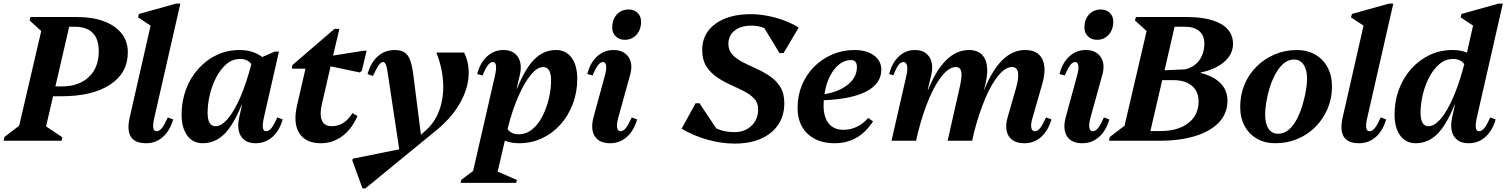

<svg xmlns="http://www.w3.org/2000/svg" viewBox="-47 -785 8403 1071"><path d="M-27 0 -22 -21 60 -84 183 -612 118 -671 123 -690H383Q470 -690 533.5 -666Q597 -642 631.5 -598Q666 -554 666 -493Q666 -378 567.5 -313Q469 -248 294 -248H249L210 -80L301 -19L297 0ZM368 -636H339L262 -303H297Q393 -303 448.5 -355.5Q504 -408 504 -499Q504 -636 368 -636Z M768 14Q643 14 677 -132L793 -642L723 -688L728 -707L935 -765H959L814 -129Q796 -53 826 -53Q842 -53 856 -70.5Q870 -88 889 -130L919 -119Q901 -56 861.5 -21Q822 14 768 14Z M1084 14Q1029 14 997.5 -29Q966 -72 966 -146Q966 -221 990.5 -286.5Q1015 -352 1059.5 -401.5Q1104 -451 1162.5 -478.5Q1221 -506 1289 -506Q1364 -506 1416 -467L1485 -497H1509L1425 -129Q1408 -53 1437 -53Q1453 -53 1467 -70.5Q1481 -88 1500 -130L1530 -119Q1512 -56 1472.5 -21Q1433 14 1379 14Q1321 14 1296.5 -26.5Q1272 -67 1289 -138L1303 -201H1301Q1255 -87 1203.5 -36.5Q1152 14 1084 14ZM1111 -156Q1111 -81 1155 -81Q1189 -81 1225 -124Q1261 -167 1294.5 -245Q1328 -323 1355 -427Q1335 -456 1293 -456Q1249 -456 1215.5 -427Q1182 -398 1158.5 -352.5Q1135 -307 1123 -255Q1111 -203 1111 -156Z M1743 14Q1658 14 1622.5 -42Q1587 -98 1610 -197L1657 -402H1581L1584 -422L1819 -624H1846L1811 -475L1980 -502H1998L1971 -389L1959 -381L1797 -415L1748 -202Q1735 -144 1749 -112.5Q1763 -81 1803 -81Q1874 -81 1919 -154L1947 -138Q1916 -66 1863 -26Q1810 14 1743 14Z M1975 266 1918 109 1921 100 2180 48 2114 -389Q2107 -439 2090 -439Q2078 -439 2065.5 -421.5Q2053 -404 2033 -361L2003 -372Q2022 -437 2061 -471.5Q2100 -506 2155 -506Q2203 -506 2225 -478.5Q2247 -451 2257 -380L2301 -33L2325 -55Q2378 -100 2403.5 -170Q2429 -240 2425 -323Q2421 -406 2387 -492H2542Q2574 -425 2566 -349.5Q2558 -274 2512.5 -199Q2467 -124 2389 -60L1991 266Z M2522 235 2526 218 2592 169 2714 -363Q2731 -439 2702 -439Q2674 -439 2645 -364L2615 -372Q2631 -435 2670 -470.5Q2709 -506 2761 -506Q2816 -506 2841.5 -468Q2867 -430 2853 -368L2835 -291H2837Q2884 -405 2935 -455.5Q2986 -506 3055 -506Q3110 -506 3141.5 -463Q3173 -420 3173 -346Q3173 -270 3148 -204.5Q3123 -139 3079 -90Q3035 -41 2976 -13.5Q2917 14 2849 14Q2806 14 2769 0L2729 172L2836 219L2832 235ZM2983 -411Q2950 -411 2914 -367.5Q2878 -324 2844 -246.5Q2810 -169 2784 -65Q2804 -36 2846 -36Q2889 -36 2923 -64.5Q2957 -93 2980 -139Q3003 -185 3015 -237Q3027 -289 3027 -336Q3027 -411 2983 -411Z M3356 14Q3295 14 3270.5 -25.5Q3246 -65 3264 -132L3327 -363Q3337 -399 3334 -419Q3331 -439 3316 -439Q3288 -439 3259 -364L3229 -372Q3245 -435 3284 -470.5Q3323 -506 3375 -506Q3432 -506 3458.5 -467.5Q3485 -429 3468 -368L3402 -129Q3392 -93 3395.5 -73Q3399 -53 3414 -53Q3430 -53 3444 -70.5Q3458 -88 3477 -130L3507 -119Q3489 -56 3449.5 -21Q3410 14 3356 14ZM3438 -563Q3407 -563 3387.5 -582.5Q3368 -602 3368 -631Q3368 -676 3393.5 -704Q3419 -732 3460 -732Q3491 -732 3510 -713Q3529 -694 3529 -664Q3529 -620 3503.5 -591.5Q3478 -563 3438 -563Z M4050 16Q3977 16 3899 -6Q3821 -28 3755 -67L3833 -209H3855L3948 -69Q3990 -48 4050 -48Q4108 -48 4145 -83.5Q4182 -119 4182 -175Q4182 -212 4159.5 -235.5Q4137 -259 4101.5 -277Q4066 -295 4026 -313Q3986 -331 3950.5 -355.5Q3915 -380 3892.5 -416Q3870 -452 3870 -507Q3870 -598 3943.5 -652Q4017 -706 4142 -706Q4186 -706 4235 -696.5Q4284 -687 4329 -670Q4374 -653 4408 -631L4324 -489H4301L4216 -629Q4182 -642 4143 -642Q4086 -642 4051 -614.5Q4016 -587 4016 -540Q4016 -504 4038.5 -480Q4061 -456 4096.5 -438Q4132 -420 4172 -402Q4212 -384 4247.5 -360Q4283 -336 4305.5 -300Q4328 -264 4328 -209Q4328 -140 4294 -89.5Q4260 -39 4198 -11.5Q4136 16 4050 16Z M4609 14Q4513 14 4457.5 -39Q4402 -92 4402 -183Q4402 -251 4426 -309.5Q4450 -368 4493.5 -412Q4537 -456 4595 -481Q4653 -506 4719 -506Q4787 -506 4828 -476Q4869 -446 4869 -396Q4869 -319 4786.5 -275.5Q4704 -232 4548 -226Q4547 -211 4547 -197Q4547 -132 4575.5 -96.5Q4604 -61 4657 -61Q4738 -61 4796 -127L4823 -108Q4744 14 4609 14ZM4700 -450Q4664 -450 4633.5 -425.5Q4603 -401 4581.5 -358Q4560 -315 4552 -260Q4631 -272 4682 -312.5Q4733 -353 4733 -411Q4733 -450 4700 -450Z M4926 0 5009 -363Q5017 -398 5012.5 -418.5Q5008 -439 4993 -439Q4977 -439 4964 -421.5Q4951 -404 4937 -365L4913 -372Q4929 -435 4967 -470.5Q5005 -506 5057 -506Q5111 -506 5136.5 -468Q5162 -430 5148 -368L5128 -284H5130Q5220 -506 5358 -506Q5423 -506 5447 -456.5Q5471 -407 5450 -317L5442 -284H5443Q5533 -506 5671 -506Q5742 -506 5767 -455.5Q5792 -405 5767 -317L5713 -129Q5702 -94 5705.5 -73.5Q5709 -53 5725 -53Q5741 -53 5755 -70.5Q5769 -88 5788 -130L5818 -119Q5800 -56 5760.5 -21Q5721 14 5667 14Q5605 14 5580 -25.5Q5555 -65 5574 -132L5620 -292Q5654 -411 5598 -411Q5562 -411 5523.5 -365.5Q5485 -320 5450 -238.5Q5415 -157 5387 -49L5376 0H5239L5305 -292Q5320 -355 5315.5 -383Q5311 -411 5285 -411Q5249 -411 5210.5 -365.5Q5172 -320 5137 -238.5Q5102 -157 5074 -48L5063 0Z M5990 14Q5929 14 5904.5 -25.5Q5880 -65 5898 -132L5961 -363Q5971 -399 5968 -419Q5965 -439 5950 -439Q5922 -439 5893 -364L5863 -372Q5879 -435 5918 -470.5Q5957 -506 6009 -506Q6066 -506 6092.5 -467.5Q6119 -429 6102 -368L6036 -129Q6026 -93 6029.5 -73Q6033 -53 6048 -53Q6064 -53 6078 -70.5Q6092 -88 6111 -130L6141 -119Q6123 -56 6083.5 -21Q6044 14 5990 14ZM6072 -563Q6041 -563 6021.5 -582.5Q6002 -602 6002 -631Q6002 -676 6027.5 -704Q6053 -732 6094 -732Q6125 -732 6144 -713Q6163 -694 6163 -664Q6163 -620 6137.5 -591.5Q6112 -563 6072 -563Z M6139 0 6144 -21 6226 -84 6349 -612 6284 -671 6289 -690H6572Q6696 -690 6763.5 -651.5Q6831 -613 6831 -541Q6831 -483 6782.5 -440.5Q6734 -398 6652 -381L6651 -378Q6723 -360 6761.5 -320.5Q6800 -281 6800 -223Q6800 -154 6754 -104Q6708 -54 6623 -27Q6538 0 6423 0ZM6560 -636H6505L6449 -393L6561 -398Q6612 -408 6641.5 -447Q6671 -486 6671 -543Q6671 -588 6642 -612Q6613 -636 6560 -636ZM6497 -338H6436L6370 -54H6426Q6524 -54 6581.5 -98.5Q6639 -143 6639 -219Q6639 -275 6601.5 -306.5Q6564 -338 6497 -338Z M7067 14Q7008 14 6964 -11.5Q6920 -37 6895.5 -82.5Q6871 -128 6871 -189Q6871 -256 6895 -313.5Q6919 -371 6962.5 -414Q7006 -457 7063.5 -481.5Q7121 -506 7187 -506Q7245 -506 7289.5 -480.5Q7334 -455 7358.5 -409Q7383 -363 7383 -302Q7383 -236 7358.5 -178.5Q7334 -121 7291 -77.5Q7248 -34 7190.5 -10Q7133 14 7067 14ZM7082 -39Q7116 -39 7142 -61.5Q7168 -84 7187 -120.5Q7206 -157 7218.5 -199Q7231 -241 7237.5 -280Q7244 -319 7244 -346Q7244 -396 7224.5 -424.5Q7205 -453 7172 -453Q7138 -453 7112 -430Q7086 -407 7066.5 -370.5Q7047 -334 7034.5 -292.5Q7022 -251 7016 -212Q7010 -173 7010 -146Q7010 -95 7029 -67Q7048 -39 7082 -39Z M7534 14Q7409 14 7443 -132L7559 -642L7489 -688L7494 -707L7701 -765H7725L7580 -129Q7562 -53 7592 -53Q7608 -53 7622 -70.5Q7636 -88 7655 -130L7685 -119Q7667 -56 7627.5 -21Q7588 14 7534 14Z M7850 14Q7795 14 7763.5 -29Q7732 -72 7732 -146Q7732 -221 7756.5 -286.5Q7781 -352 7825.5 -401.5Q7870 -451 7928.5 -478.5Q7987 -506 8055 -506Q8099 -506 8136 -492L8170 -642L8101 -688L8105 -707L8312 -765H8336L8191 -129Q8174 -53 8203 -53Q8219 -53 8233 -70.5Q8247 -88 8266 -130L8296 -119Q8278 -56 8238.5 -21Q8199 14 8145 14Q8087 14 8062.5 -26.5Q8038 -67 8055 -138L8069 -201H8067Q8021 -87 7969.5 -36.5Q7918 14 7850 14ZM7877 -156Q7877 -81 7921 -81Q7955 -81 7991 -124Q8027 -167 8060.5 -245Q8094 -323 8121 -427Q8101 -456 8059 -456Q8015 -456 7981.5 -427Q7948 -398 7924.5 -352.5Q7901 -307 7889 -255Q7877 -203 7877 -156Z"/></svg>

Font: Platypi SemiBold
Style: Italic
Weight: 600
Italic angle: -13°
Designer: David Sargent
Foundry: Bolt Cutter Type
Version: Version 1.200; ttfautohint (v1.8.4.7-5d5b)